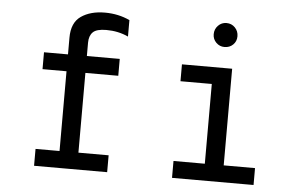

<svg xmlns="http://www.w3.org/2000/svg" viewBox="-50 -787 1333 861"><g transform="rotate(5 616.0 -356.5)"><path d="M325 -571V-511H473V-435H325V-76H461V0H132V-76H240V-435H132V-511H240V-586Q240 -654 282 -683Q324 -712 389 -712Q450 -712 501 -688V-614Q456 -635 402 -635Q358 -635 341.5 -618.5Q325 -602 325 -571ZM883 -658Q883 -681 898.5 -697Q914 -713 936 -713Q959 -713 974.5 -697Q990 -681 990 -658Q990 -635 974.5 -620Q959 -605 936 -605Q914 -605 898.5 -620.5Q883 -636 883 -658ZM1120 -76V0H753V-76H894V-435H753V-511H979V-76Z"/></g></svg>

Font: Overpass Mono
Style: Regular
Weight: 400
Monospace: yes
Designer: Delve Withrington, Dave Bailey
Foundry: Delve Fonts
Version: Version 1.000;DELV;Overpass